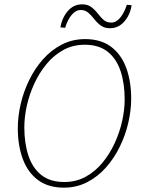

<svg xmlns="http://www.w3.org/2000/svg" viewBox="-20 -852 652 884"><path d="M274 12Q202 12 155 -23Q108 -58 85 -120Q62 -182 62 -262Q62 -315 75 -372Q88 -429 114 -482.5Q140 -536 177.5 -578.5Q215 -621 264 -646.5Q313 -672 372 -672Q444 -672 491 -637Q538 -602 561 -540Q584 -478 584 -398Q584 -345 571 -288Q558 -231 532 -177.5Q506 -124 468.5 -81.5Q431 -39 382 -13.5Q333 12 274 12ZM276 -14Q330 -14 374 -38Q418 -62 451.5 -102.5Q485 -143 508 -193Q531 -243 542.5 -295Q554 -347 554 -394Q554 -468 535 -525Q516 -582 475.5 -614Q435 -646 370 -646Q316 -646 272 -622Q228 -598 194.5 -557.5Q161 -517 138 -467Q115 -417 103.5 -365Q92 -313 92 -266Q92 -192 111 -135Q130 -78 170.5 -46Q211 -14 276 -14ZM486 -722Q461 -722 444 -734.5Q427 -747 414 -764Q401 -781 386.5 -793.5Q372 -806 352 -806Q329 -806 310 -783.5Q291 -761 280 -724L258 -726Q266 -771 292.5 -801.5Q319 -832 358 -832Q384 -832 400.5 -819.5Q417 -807 430 -790Q443 -773 457 -760.5Q471 -748 492 -748Q515 -748 533.5 -770.5Q552 -793 564 -830L586 -828Q579 -783 552 -752.5Q525 -722 486 -722Z"/></svg>

Font: Source Sans 3 ExtraLight
Style: Italic
Weight: 250
Italic angle: -11°
Designer: Paul D. Hunt
Foundry: Adobe
Version: Version 3.046;hotconv 1.0.118;makeotfexe 2.5.65603